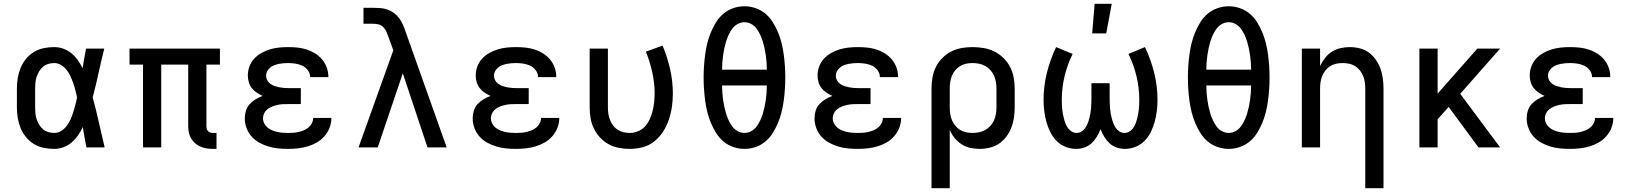

<svg xmlns="http://www.w3.org/2000/svg" viewBox="-20 -776 8590 1011"><path d="M266 8Q238 8 210.5 2.5Q183 -3 159 -17.5Q135 -32 117 -54Q99 -76 88.5 -101.5Q78 -127 73.5 -154.5Q69 -182 69 -210V-310Q69 -338 73.5 -365.5Q78 -393 88.5 -418.5Q99 -444 117 -466Q135 -488 159 -502.5Q183 -517 210.5 -522.5Q238 -528 266 -528Q290 -528 313.5 -519.5Q337 -511 356 -495.5Q375 -480 389.5 -459.5Q404 -439 415 -417Q419 -443 423.5 -468.5Q428 -494 433 -520H529Q513 -456 499 -391.5Q485 -327 468 -263Q486 -198 500.5 -132Q515 -66 531 0H435Q430 -27 425 -53.5Q420 -80 416 -107Q405 -84 391 -63.5Q377 -43 358 -26.5Q339 -10 315 -1Q291 8 266 8ZM266 -76Q286 -76 303 -87Q320 -98 332 -114Q344 -130 352 -148.5Q360 -167 366 -186Q372 -205 377 -224.5Q382 -244 386 -263Q382 -282 377 -301Q372 -320 365.5 -338.5Q359 -357 351 -374.5Q343 -392 331 -407.5Q319 -423 302 -433.5Q285 -444 266 -444Q250 -444 234.5 -439.5Q219 -435 207 -425Q195 -415 186.5 -401Q178 -387 173 -372Q168 -357 166.5 -341.5Q165 -326 165 -310V-210Q165 -194 166.5 -178.5Q168 -163 173 -148Q178 -133 186.5 -119Q195 -105 207 -95Q219 -85 234.5 -80.5Q250 -76 266 -76Z M1102 8Q1085 8 1068.5 5.5Q1052 3 1036.5 -3.5Q1021 -10 1008 -21Q995 -32 986.5 -46.5Q978 -61 974.5 -77.5Q971 -94 971 -111V-436H829V0H733V-436H662V-520H1138V-436H1067V-111Q1067 -104 1069 -97Q1071 -90 1076 -85Q1081 -80 1088 -78Q1095 -76 1102 -76H1120V8Z M1498 8Q1471 8 1445 5.5Q1419 3 1394 -4.5Q1369 -12 1346 -24.5Q1323 -37 1305.5 -56.5Q1288 -76 1278.5 -101Q1269 -126 1269 -152Q1269 -173 1275 -193Q1281 -213 1295 -228Q1309 -243 1326.5 -253.5Q1344 -264 1363 -271Q1347 -278 1332 -288Q1317 -298 1306 -312Q1295 -326 1290 -343.5Q1285 -361 1285 -378Q1285 -403 1293.5 -426Q1302 -449 1318.5 -467Q1335 -485 1356.5 -497Q1378 -509 1401 -516Q1424 -523 1448.5 -525.5Q1473 -528 1497 -528Q1522 -528 1546.5 -525.5Q1571 -523 1594.5 -515.5Q1618 -508 1639 -495Q1660 -482 1676 -463Q1692 -444 1700.5 -420.5Q1709 -397 1709 -372V-370H1613V-371Q1613 -390 1601 -406Q1589 -422 1572 -430Q1555 -438 1535.5 -441Q1516 -444 1497 -444Q1485 -444 1472.5 -443Q1460 -442 1448 -439.5Q1436 -437 1424 -432.5Q1412 -428 1402.5 -420Q1393 -412 1387 -401Q1381 -390 1381 -377Q1381 -365 1387 -353.5Q1393 -342 1403.5 -334.5Q1414 -327 1426 -323Q1438 -319 1450 -316.5Q1462 -314 1474.5 -313Q1487 -312 1500 -312H1564V-228H1500Q1486 -228 1471.5 -227.5Q1457 -227 1443 -224Q1429 -221 1415.5 -216Q1402 -211 1390.5 -202.5Q1379 -194 1372 -181Q1365 -168 1365 -153Q1365 -139 1371.5 -126Q1378 -113 1389 -104Q1400 -95 1413.5 -89.5Q1427 -84 1441 -81Q1455 -78 1469 -77Q1483 -76 1498 -76Q1512 -76 1526 -77Q1540 -78 1554 -81.5Q1568 -85 1581 -90.5Q1594 -96 1605 -105.5Q1616 -115 1622.5 -128Q1629 -141 1629 -155H1725Q1725 -128 1715.5 -103.5Q1706 -79 1688.5 -59Q1671 -39 1648.5 -26Q1626 -13 1601 -5.5Q1576 2 1550 5Q1524 8 1498 8Z M1868 0 2051 -511 2025 -583Q2020 -597 2014 -610.5Q2008 -624 1997.5 -634Q1987 -644 1973 -647.5Q1959 -651 1944 -651H1894V-735H1944Q1964 -735 1983 -733.5Q2002 -732 2020.5 -725.5Q2039 -719 2054.5 -707.5Q2070 -696 2081.5 -680.5Q2093 -665 2101 -647.5Q2109 -630 2115 -611L2332 0H2231L2101 -390L1969 0Z M2698 8Q2671 8 2645 5.5Q2619 3 2594 -4.5Q2569 -12 2546 -24.5Q2523 -37 2505.5 -56.5Q2488 -76 2478.5 -101Q2469 -126 2469 -152Q2469 -173 2475 -193Q2481 -213 2495 -228Q2509 -243 2526.5 -253.5Q2544 -264 2563 -271Q2547 -278 2532 -288Q2517 -298 2506 -312Q2495 -326 2490 -343.5Q2485 -361 2485 -378Q2485 -403 2493.5 -426Q2502 -449 2518.5 -467Q2535 -485 2556.5 -497Q2578 -509 2601 -516Q2624 -523 2648.5 -525.5Q2673 -528 2697 -528Q2722 -528 2746.5 -525.5Q2771 -523 2794.5 -515.5Q2818 -508 2839 -495Q2860 -482 2876 -463Q2892 -444 2900.5 -420.5Q2909 -397 2909 -372V-370H2813V-371Q2813 -390 2801 -406Q2789 -422 2772 -430Q2755 -438 2735.5 -441Q2716 -444 2697 -444Q2685 -444 2672.5 -443Q2660 -442 2648 -439.5Q2636 -437 2624 -432.5Q2612 -428 2602.5 -420Q2593 -412 2587 -401Q2581 -390 2581 -377Q2581 -365 2587 -353.5Q2593 -342 2603.5 -334.5Q2614 -327 2626 -323Q2638 -319 2650 -316.5Q2662 -314 2674.5 -313Q2687 -312 2700 -312H2764V-228H2700Q2686 -228 2671.5 -227.5Q2657 -227 2643 -224Q2629 -221 2615.5 -216Q2602 -211 2590.5 -202.5Q2579 -194 2572 -181Q2565 -168 2565 -153Q2565 -139 2571.5 -126Q2578 -113 2589 -104Q2600 -95 2613.5 -89.5Q2627 -84 2641 -81Q2655 -78 2669 -77Q2683 -76 2698 -76Q2712 -76 2726 -77Q2740 -78 2754 -81.5Q2768 -85 2781 -90.5Q2794 -96 2805 -105.5Q2816 -115 2822.5 -128Q2829 -141 2829 -155H2925Q2925 -128 2915.5 -103.5Q2906 -79 2888.5 -59Q2871 -39 2848.5 -26Q2826 -13 2801 -5.5Q2776 2 2750 5Q2724 8 2698 8Z M3296 8Q3267 8 3238.5 2.5Q3210 -3 3185 -16.5Q3160 -30 3140 -51.5Q3120 -73 3107.5 -98.5Q3095 -124 3090 -152.5Q3085 -181 3085 -210V-520H3181V-210Q3181 -193 3183.5 -176.5Q3186 -160 3192 -144.5Q3198 -129 3208 -115.5Q3218 -102 3232 -93Q3246 -84 3262.5 -80Q3279 -76 3296 -76Q3318 -76 3340 -85Q3362 -94 3377 -111Q3392 -128 3401.5 -149Q3411 -170 3416.5 -192.5Q3422 -215 3424.5 -238Q3427 -261 3427 -284Q3427 -340 3414.5 -396Q3402 -452 3381 -504L3469 -536Q3494 -476 3508.5 -412Q3523 -348 3523 -283Q3523 -249 3518 -214Q3513 -179 3502 -146Q3491 -113 3472 -83.5Q3453 -54 3426 -32Q3399 -10 3365 -1Q3331 8 3296 8Z M3900 8Q3870 8 3841 -2Q3812 -12 3789 -31.5Q3766 -51 3750 -77Q3734 -103 3722.5 -131Q3711 -159 3704 -188Q3697 -217 3693 -247Q3689 -277 3687 -307Q3685 -337 3685 -368Q3685 -398 3687 -428Q3689 -458 3693 -488Q3697 -518 3704 -547Q3711 -576 3722.5 -604Q3734 -632 3750 -658Q3766 -684 3789 -703.5Q3812 -723 3841 -733Q3870 -743 3900 -743Q3930 -743 3959 -733Q3988 -723 4011 -703.5Q4034 -684 4050 -658Q4066 -632 4077.5 -604Q4089 -576 4096 -547Q4103 -518 4107 -488Q4111 -458 4113 -428Q4115 -398 4115 -368Q4115 -337 4113 -307Q4111 -277 4107 -247Q4103 -217 4096 -188Q4089 -159 4077.5 -131Q4066 -103 4050 -77Q4034 -51 4011 -31.5Q3988 -12 3959 -2Q3930 8 3900 8ZM4018 -409Q4018 -428 4016.5 -447Q4015 -466 4012.5 -484.5Q4010 -503 4006 -521.5Q4002 -540 3996.5 -558Q3991 -576 3983 -593Q3975 -610 3964 -625Q3953 -640 3936 -649.5Q3919 -659 3900 -659Q3881 -659 3864 -649.5Q3847 -640 3836 -625Q3825 -610 3817 -593Q3809 -576 3803.5 -558Q3798 -540 3794 -521.5Q3790 -503 3787.5 -484.5Q3785 -466 3783.5 -447Q3782 -428 3782 -409ZM3900 -76Q3919 -76 3936 -85.5Q3953 -95 3964 -110Q3975 -125 3983 -142Q3991 -159 3996.5 -177Q4002 -195 4006 -213.5Q4010 -232 4012.5 -250.5Q4015 -269 4016.5 -288Q4018 -307 4018 -326H3782Q3782 -307 3783.5 -288Q3785 -269 3787.5 -250.5Q3790 -232 3794 -213.5Q3798 -195 3803.5 -177Q3809 -159 3817 -142Q3825 -125 3836 -110Q3847 -95 3864 -85.5Q3881 -76 3900 -76Z M4498 8Q4471 8 4445 5.5Q4419 3 4394 -4.5Q4369 -12 4346 -24.5Q4323 -37 4305.5 -56.5Q4288 -76 4278.5 -101Q4269 -126 4269 -152Q4269 -173 4275 -193Q4281 -213 4295 -228Q4309 -243 4326.5 -253.5Q4344 -264 4363 -271Q4347 -278 4332 -288Q4317 -298 4306 -312Q4295 -326 4290 -343.5Q4285 -361 4285 -378Q4285 -403 4293.5 -426Q4302 -449 4318.5 -467Q4335 -485 4356.5 -497Q4378 -509 4401 -516Q4424 -523 4448.5 -525.5Q4473 -528 4497 -528Q4522 -528 4546.5 -525.5Q4571 -523 4594.5 -515.5Q4618 -508 4639 -495Q4660 -482 4676 -463Q4692 -444 4700.5 -420.5Q4709 -397 4709 -372V-370H4613V-371Q4613 -390 4601 -406Q4589 -422 4572 -430Q4555 -438 4535.5 -441Q4516 -444 4497 -444Q4485 -444 4472.5 -443Q4460 -442 4448 -439.5Q4436 -437 4424 -432.5Q4412 -428 4402.5 -420Q4393 -412 4387 -401Q4381 -390 4381 -377Q4381 -365 4387 -353.5Q4393 -342 4403.5 -334.5Q4414 -327 4426 -323Q4438 -319 4450 -316.5Q4462 -314 4474.5 -313Q4487 -312 4500 -312H4564V-228H4500Q4486 -228 4471.5 -227.5Q4457 -227 4443 -224Q4429 -221 4415.5 -216Q4402 -211 4390.5 -202.5Q4379 -194 4372 -181Q4365 -168 4365 -153Q4365 -139 4371.5 -126Q4378 -113 4389 -104Q4400 -95 4413.5 -89.5Q4427 -84 4441 -81Q4455 -78 4469 -77Q4483 -76 4498 -76Q4512 -76 4526 -77Q4540 -78 4554 -81.5Q4568 -85 4581 -90.5Q4594 -96 4605 -105.5Q4616 -115 4622.5 -128Q4629 -141 4629 -155H4725Q4725 -128 4715.5 -103.5Q4706 -79 4688.5 -59Q4671 -39 4648.5 -26Q4626 -13 4601 -5.5Q4576 2 4550 5Q4524 8 4498 8Z M4885 215V-310Q4885 -339 4890 -368Q4895 -397 4908 -423Q4921 -449 4941.5 -470Q4962 -491 4988 -504.5Q5014 -518 5043 -523Q5072 -528 5101 -528Q5130 -528 5159.5 -523Q5189 -518 5215.5 -505Q5242 -492 5263.5 -471Q5285 -450 5298.5 -424Q5312 -398 5317.5 -368.5Q5323 -339 5323 -310V-210Q5323 -183 5319 -156Q5315 -129 5305.5 -104Q5296 -79 5279.5 -57Q5263 -35 5241 -20Q5219 -5 5192 1.5Q5165 8 5138 8Q5113 8 5088.5 2.5Q5064 -3 5043 -16.5Q5022 -30 5006.5 -49.5Q4991 -69 4981 -92V215ZM5101 -76Q5118 -76 5135.5 -79.5Q5153 -83 5168 -91.5Q5183 -100 5195 -113Q5207 -126 5214 -142Q5221 -158 5224 -175.5Q5227 -193 5227 -210V-310Q5227 -327 5224 -344.5Q5221 -362 5214 -378Q5207 -394 5195 -407Q5183 -420 5168 -428.5Q5153 -437 5135.5 -440.5Q5118 -444 5101 -444Q5084 -444 5067 -440.5Q5050 -437 5035.5 -428Q5021 -419 5010 -406Q4999 -393 4992.5 -377Q4986 -361 4983.5 -344Q4981 -327 4981 -310V-210Q4981 -193 4983.5 -176Q4986 -159 4992.5 -143.5Q4999 -128 5010 -114.5Q5021 -101 5035.5 -92Q5050 -83 5067 -79.5Q5084 -76 5101 -76Z M5647 8Q5618 8 5590.5 -3Q5563 -14 5543 -34.5Q5523 -55 5510 -81.5Q5497 -108 5489.5 -136Q5482 -164 5478.5 -192.5Q5475 -221 5475 -250Q5475 -322 5492.5 -392.5Q5510 -463 5541 -528L5628 -492Q5600 -435 5585.5 -374Q5571 -313 5571 -250Q5571 -237 5571.5 -224Q5572 -211 5573.5 -198Q5575 -185 5577.5 -172.5Q5580 -160 5583.5 -147Q5587 -134 5592 -122Q5597 -110 5605 -99.5Q5613 -89 5624.5 -82.5Q5636 -76 5649 -76Q5663 -76 5675 -83.5Q5687 -91 5694.5 -102Q5702 -113 5707 -125.5Q5712 -138 5715.5 -151.5Q5719 -165 5721.5 -178.5Q5724 -192 5725 -205.5Q5726 -219 5726.5 -232.5Q5727 -246 5727 -260V-338H5823V-260Q5823 -246 5823.5 -232.5Q5824 -219 5825 -205.5Q5826 -192 5828.5 -178.5Q5831 -165 5834.5 -151.5Q5838 -138 5843 -125.5Q5848 -113 5855.5 -102Q5863 -91 5875 -83.5Q5887 -76 5901 -76Q5914 -76 5925.5 -82.5Q5937 -89 5945 -99.5Q5953 -110 5958 -122Q5963 -134 5966.5 -147Q5970 -160 5972.5 -172.5Q5975 -185 5976.5 -198Q5978 -211 5978.5 -224Q5979 -237 5979 -250Q5979 -313 5964.5 -374Q5950 -435 5922 -492L6009 -528Q6040 -463 6057.5 -392.5Q6075 -322 6075 -250Q6075 -221 6071.5 -192.5Q6068 -164 6060.5 -136Q6053 -108 6040 -81.5Q6027 -55 6007 -34.5Q5987 -14 5959.5 -3Q5932 8 5903 8Q5881 8 5859.5 0.5Q5838 -7 5822 -22Q5806 -37 5794.5 -56Q5783 -75 5775 -96Q5767 -75 5755.5 -56Q5744 -37 5728 -22Q5712 -7 5690.5 0.5Q5669 8 5647 8ZM5731 -600 5744 -756H5834L5805 -600Z M6450 8Q6420 8 6391 -2Q6362 -12 6339 -31.5Q6316 -51 6300 -77Q6284 -103 6272.5 -131Q6261 -159 6254 -188Q6247 -217 6243 -247Q6239 -277 6237 -307Q6235 -337 6235 -368Q6235 -398 6237 -428Q6239 -458 6243 -488Q6247 -518 6254 -547Q6261 -576 6272.5 -604Q6284 -632 6300 -658Q6316 -684 6339 -703.5Q6362 -723 6391 -733Q6420 -743 6450 -743Q6480 -743 6509 -733Q6538 -723 6561 -703.5Q6584 -684 6600 -658Q6616 -632 6627.5 -604Q6639 -576 6646 -547Q6653 -518 6657 -488Q6661 -458 6663 -428Q6665 -398 6665 -368Q6665 -337 6663 -307Q6661 -277 6657 -247Q6653 -217 6646 -188Q6639 -159 6627.5 -131Q6616 -103 6600 -77Q6584 -51 6561 -31.5Q6538 -12 6509 -2Q6480 8 6450 8ZM6568 -409Q6568 -428 6566.5 -447Q6565 -466 6562.5 -484.5Q6560 -503 6556 -521.5Q6552 -540 6546.5 -558Q6541 -576 6533 -593Q6525 -610 6514 -625Q6503 -640 6486 -649.5Q6469 -659 6450 -659Q6431 -659 6414 -649.5Q6397 -640 6386 -625Q6375 -610 6367 -593Q6359 -576 6353.5 -558Q6348 -540 6344 -521.5Q6340 -503 6337.5 -484.5Q6335 -466 6333.5 -447Q6332 -428 6332 -409ZM6450 -76Q6469 -76 6486 -85.5Q6503 -95 6514 -110Q6525 -125 6533 -142Q6541 -159 6546.5 -177Q6552 -195 6556 -213.5Q6560 -232 6562.5 -250.5Q6565 -269 6566.5 -288Q6568 -307 6568 -326H6332Q6332 -307 6333.5 -288Q6335 -269 6337.5 -250.5Q6340 -232 6344 -213.5Q6348 -195 6353.5 -177Q6359 -159 6367 -142Q6375 -125 6386 -110Q6397 -95 6414 -85.5Q6431 -76 6450 -76Z M7169 215V-310Q7169 -327 7166.5 -344Q7164 -361 7157.5 -376.5Q7151 -392 7140.5 -405.5Q7130 -419 7115.5 -428Q7101 -437 7084 -440.5Q7067 -444 7050 -444Q7033 -444 7016 -440.5Q6999 -437 6984.5 -428Q6970 -419 6959.5 -405.5Q6949 -392 6942.5 -376.5Q6936 -361 6933.5 -344Q6931 -327 6931 -310V0H6835V-520H6931V-428Q6941 -450 6956.5 -470Q6972 -490 6993 -503.5Q7014 -517 7038.5 -522.5Q7063 -528 7087 -528Q7114 -528 7140 -521.5Q7166 -515 7187.5 -499.5Q7209 -484 7224.5 -461.5Q7240 -439 7249 -414Q7258 -389 7261.5 -363Q7265 -337 7265 -310V215Z M7454 0V-520H7550V-283L7759 -520H7879L7669 -282L7879 0H7765L7608 -213L7550 -148V0Z M8248 8Q8221 8 8195 5.5Q8169 3 8144 -4.5Q8119 -12 8096 -24.5Q8073 -37 8055.5 -56.5Q8038 -76 8028.5 -101Q8019 -126 8019 -152Q8019 -173 8025 -193Q8031 -213 8045 -228Q8059 -243 8076.5 -253.5Q8094 -264 8113 -271Q8097 -278 8082 -288Q8067 -298 8056 -312Q8045 -326 8040 -343.5Q8035 -361 8035 -378Q8035 -403 8043.5 -426Q8052 -449 8068.5 -467Q8085 -485 8106.5 -497Q8128 -509 8151 -516Q8174 -523 8198.5 -525.5Q8223 -528 8247 -528Q8272 -528 8296.5 -525.5Q8321 -523 8344.5 -515.5Q8368 -508 8389 -495Q8410 -482 8426 -463Q8442 -444 8450.5 -420.5Q8459 -397 8459 -372V-370H8363V-371Q8363 -390 8351 -406Q8339 -422 8322 -430Q8305 -438 8285.5 -441Q8266 -444 8247 -444Q8235 -444 8222.5 -443Q8210 -442 8198 -439.5Q8186 -437 8174 -432.5Q8162 -428 8152.5 -420Q8143 -412 8137 -401Q8131 -390 8131 -377Q8131 -365 8137 -353.5Q8143 -342 8153.5 -334.5Q8164 -327 8176 -323Q8188 -319 8200 -316.5Q8212 -314 8224.5 -313Q8237 -312 8250 -312H8314V-228H8250Q8236 -228 8221.5 -227.5Q8207 -227 8193 -224Q8179 -221 8165.5 -216Q8152 -211 8140.5 -202.5Q8129 -194 8122 -181Q8115 -168 8115 -153Q8115 -139 8121.5 -126Q8128 -113 8139 -104Q8150 -95 8163.5 -89.5Q8177 -84 8191 -81Q8205 -78 8219 -77Q8233 -76 8248 -76Q8262 -76 8276 -77Q8290 -78 8304 -81.5Q8318 -85 8331 -90.5Q8344 -96 8355 -105.5Q8366 -115 8372.5 -128Q8379 -141 8379 -155H8475Q8475 -128 8465.5 -103.5Q8456 -79 8438.5 -59Q8421 -39 8398.5 -26Q8376 -13 8351 -5.5Q8326 2 8300 5Q8274 8 8248 8Z"/></svg>

Font: Iosevka Aile Medium
Style: Regular
Weight: 500
Designer: Belleve Invis
Foundry: Belleve Invis
Version: Version 27.3.5; ttfautohint (v1.8.4)